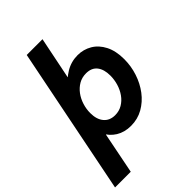

<svg xmlns="http://www.w3.org/2000/svg" viewBox="-308 -862 1177 1177"><g transform="rotate(-45 281.0 -273.5)"><path d="M-33.2 205.1 158.2 -752H294.9L239.3 -478H263.2L209 -421.9L149.4 -118.2L176.3 -63H156.2L103 205.1ZM303.2 7.8Q247.6 7.8 206.1 -17.8Q164.6 -43.5 141.6 -90.8Q118.7 -138.2 118.7 -203.1Q118.7 -262.7 137.9 -320.8Q157.2 -378.9 192.1 -426.5Q227.1 -474.1 274.4 -502.4Q321.8 -530.8 377.9 -530.8Q428.2 -530.8 470.5 -505.9Q512.7 -481 537.8 -431.9Q563 -382.8 563 -311Q563 -251 544.4 -194.3Q525.9 -137.7 491.5 -92Q457 -46.4 409.2 -19.3Q361.3 7.8 303.2 7.8ZM280.8 -107.4Q315.4 -107.4 343.5 -124Q371.6 -140.6 391.4 -168.5Q411.1 -196.3 421.4 -230.7Q431.6 -265.1 431.6 -300.3Q431.6 -354 407.5 -384.8Q383.3 -415.5 335.9 -415.5Q300.3 -415.5 272 -399.2Q243.7 -382.8 223.4 -355.5Q203.1 -328.1 192.4 -293.9Q181.6 -259.8 181.6 -224.6Q181.6 -169.9 207.8 -138.7Q233.9 -107.4 280.8 -107.4Z"/></g></svg>

Font: Reddit Sans
Style: Bold Italic
Weight: 700
Italic angle: -11.25°
Designer: Stephen Hutchings
Version: Version 1.013